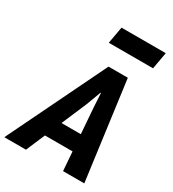

<svg xmlns="http://www.w3.org/2000/svg" viewBox="-265 -1092 1092 1214"><g transform="rotate(30 281.0 -485.0)"><path d="M-38 0 309.5 -716H450.5L546 0H391L357.5 -442.5L351.5 -547.5H348L309 -442.5L120 0ZM88.5 -138 147.5 -258.5H443.5L463 -138ZM235.5 -847.5 257.5 -970.5H580.5L558.5 -847.5Z"/></g></svg>

Font: Google Sans Code
Style: Italic
Weight: 400
Italic angle: -10°
Monospace: yes
Designer: Google Sans Code Authors
Foundry: Google LLC
Version: Version 6.000